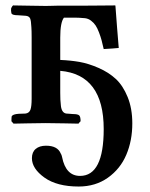

<svg xmlns="http://www.w3.org/2000/svg" viewBox="-20 -453 551 705"><path d="M96.2 -90.8V-314.9Q96.2 -340.8 95.2 -353Q94.2 -377 90.6 -385.3Q86.9 -393.6 75.2 -395Q70.3 -395.5 60.8 -396Q51.3 -396.5 45.9 -397Q25.4 -397 22 -403.8Q19.5 -415 21 -422.9Q25.4 -431.6 27.8 -433.1Q47.9 -432.6 87.6 -432.1Q127.4 -431.6 147.9 -431.2Q155.3 -431.2 168.9 -431.6Q182.6 -432.1 189 -432.1H273.9Q295.9 -432.1 342.3 -432.6Q388.7 -433.1 402.8 -433.1L403.8 -432.1Q405.8 -403.3 409.9 -351.6Q414.1 -299.8 416 -276.9Q397 -274.9 360.8 -272.9Q356.4 -292.5 353 -305.2Q349.6 -317.9 343.5 -334Q337.4 -350.1 330.8 -359.9Q324.2 -369.6 314.2 -377.2Q304.2 -384.8 292 -386.2Q269.5 -388.2 255.9 -388.2H214.8Q201.2 -371.1 201.2 -314.9V-232.9Q238.8 -231.4 272 -225.6Q305.2 -219.7 342 -203.6Q378.9 -187.5 405.3 -163.1Q431.6 -138.7 448.7 -96.7Q465.8 -54.7 465.8 0Q465.8 63.5 443.8 115.2Q421.9 167 376.2 199.5Q330.6 231.9 269 231.9Q189 231.9 143.1 199Q97.2 166 97.2 127.9Q97.2 105.5 111.1 93.8Q125 82 148.9 82Q191.4 82 203.1 110.8Q206.1 114.7 208 124Q221.7 192.9 273.9 192.9Q360.8 192.9 360.8 21Q360.8 -179.2 201.2 -192.9V-112.8Q201.2 -83 203.1 -70.8Q204.6 -39.1 223.1 -36.1Q227.1 -35.6 235.4 -35.2Q243.7 -34.7 248 -34.2Q265.6 -34.2 270.8 -29.3Q275.9 -24.4 275.9 -7.8Q270 -2 268.1 1Q266.1 1 218.8 0Q171.4 -1 147 -1Q124.5 -1 78.4 0Q32.2 1 29.8 1Q23.9 -4.9 22 -7.8Q22 -21 22.9 -25.9Q26.9 -33.7 48.8 -35.2Q53.2 -35.2 61.8 -35.6Q70.3 -36.1 74.2 -36.1Q87.4 -38.1 91.8 -50.3Q96.2 -62.5 96.2 -90.8Z"/></svg>

Font: Common Serif SemiBold
Style: Regular
Weight: 600
Designer: Philipp H. Poll, Khaled Hosny
Foundry: Stefan Peev, Context Ltd.
Version: Version 1.026